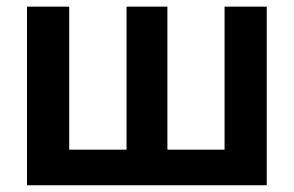

<svg xmlns="http://www.w3.org/2000/svg" viewBox="-20 -549 871 569"><path d="M60.1 -529.3H185.1V-105.5H355V-529.3H476.1V-105.5H645.5V-529.3H770.5V0H60.1Z"/></svg>

Font: Inter 24pt SemiBold
Style: Regular
Weight: 600
Designer: Rasmus Andersson
Foundry: rsms
Version: Version 4.001;git-66647c0bb